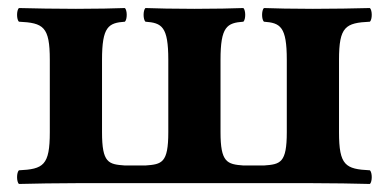

<svg xmlns="http://www.w3.org/2000/svg" viewBox="-20 -456 968 478"><path d="M169 0H759C812 0 858 1 901 2C907 -4 907 -26 901 -32C840 -35 824 -44 824 -127V-307C824 -390 840 -399 901 -402C907 -408 907 -430 901 -436C859 -435 814 -434 759 -434C711 -434 660 -435 637 -436C631 -430 631 -408 637 -402C678 -399 694 -390 694 -307V-127C694 -50 678 -47 637 -44H586C545 -47 529 -52 529 -127V-307C529 -390 545 -399 586 -402C592 -408 592 -430 586 -436C563 -435 512 -434 464 -434C416 -434 365 -435 342 -436C336 -430 336 -408 342 -402C383 -399 399 -390 399 -307V-127C399 -50 383 -47 342 -44H291C250 -47 234 -50 234 -127V-307C234 -390 250 -399 291 -402C297 -408 297 -430 291 -436C268 -435 217 -434 169 -434C114 -434 69 -435 27 -436C21 -430 21 -408 27 -402C88 -399 104 -390 104 -307V-127C104 -44 88 -35 27 -32C21 -26 21 -4 27 2C70 1 118 0 169 0Z"/></svg>

Font: Libertinus Serif
Style: Bold
Weight: 700
Designer: Philipp H. Poll, Khaled Hosny
Foundry: Caleb Maclennan
Version: Version 7.050;RELEASE